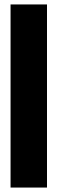

<svg xmlns="http://www.w3.org/2000/svg" viewBox="-20 -731 263 864"><path d="M27.5 113H191.5V-711H27.5Z"/></svg>

Font: Anybody Thin ExtraBold
Style: Regular
Weight: 800
Version: Version 1.113;gftools[0.9.25]